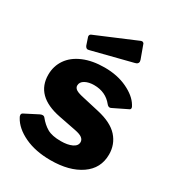

<svg xmlns="http://www.w3.org/2000/svg" viewBox="-182 -862 900 983"><g transform="rotate(30 268.0 -371.0)"><path d="M269 -435Q237 -435 215.5 -423Q194 -411 194 -390Q194 -379 203.5 -370.5Q213 -362 241 -355L351 -330Q435 -311 473.5 -268Q512 -225 512 -165Q512 -83 444.5 -36.5Q377 10 266 10Q177 10 112.5 -20.5Q48 -51 22 -99Q17 -107 17 -114Q17 -122 24 -126L102 -166Q110 -170 117 -170Q125 -170 130 -164Q154 -134 182.5 -117.5Q211 -101 263 -101Q303 -101 328.5 -113Q354 -125 354 -147Q354 -161 341.5 -171Q329 -181 298 -187L196 -207Q38 -238 38 -364Q38 -415 65.5 -455Q93 -495 146 -517.5Q199 -540 271 -540Q346 -540 404 -512.5Q462 -485 486 -445Q493 -435 493 -428Q493 -421 486 -418L404 -378Q398 -375 394 -375Q385 -375 377 -385Q337 -435 269 -435ZM409 -666Q411 -658 411 -656Q411 -641 391 -637L159 -578Q151 -576 149 -576Q138 -576 132 -590L119 -629Q117 -632 117 -638Q117 -647 126 -651L363 -751Q365 -752 369 -752Q373 -752 377 -749Q381 -746 382 -740Z"/></g></svg>

Font: Libre Franklin ExtraBold
Style: Regular
Weight: 800
Designer: Pablo Impallari, Rodrigo Fuenzalida
Foundry: Impallari Type
Version: Version 1.002; ttfautohint (v1.5)